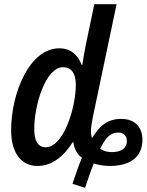

<svg xmlns="http://www.w3.org/2000/svg" viewBox="-20 -780 698 914"><path d="M198 -79C161 -79 143 -108 143 -166C143 -282 198 -460 280 -460C322 -460 341 -428 341 -376C341 -266 282 -79 198 -79ZM513 -56C491 -56 471 -61 457 -72C483 -127 508 -149 543 -149C568 -149 584 -134 584 -109C584 -75 558 -56 513 -56ZM385 114C399 71 414 29 426 -2C447 5 474 10 502 10C594 10 658 -28 658 -115C658 -173 624 -214 557 -214C491 -214 452 -179 418 -122C415 -131 413 -142 413 -155C413 -172 417 -194 421 -218L535 -760H429L389 -569C382 -534 376 -500 372 -471H369C351 -517 319 -550 262 -550C121 -550 33 -338 33 -160C33 -46 86 10 158 10C226 10 283 -34 326 -103H329C334 -69 348 -45 370 -29C356 4 340 50 325 95Z"/></svg>

Font: Noto Sans Display SemiCondensed Medium
Style: Italic
Weight: 500
Width: 4
Italic angle: -12°
Designer: Monotype Design Team
Foundry: Monotype Imaging Inc.
Version: Version 1.900